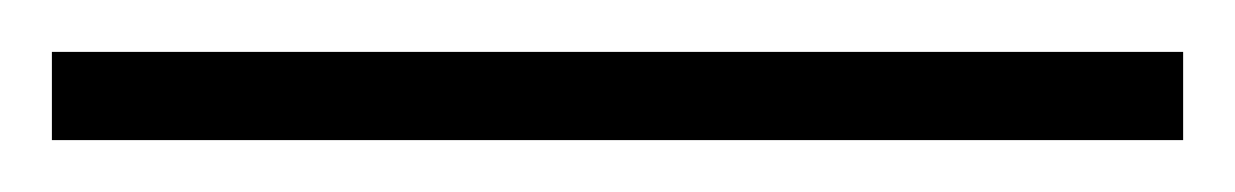

<svg xmlns="http://www.w3.org/2000/svg" viewBox="-24 -814 476 74"><path d="M432 -760V-794H-4V-760Z"/></svg>

Font: Noto Sans Tamil Condensed ExtraLight
Style: Regular
Weight: 200
Width: 3
Designer: Jelle Bosma - Monotype Design Team
Foundry: Monotype Imaging Inc.
Version: Version 2.004